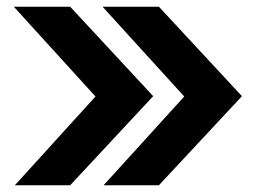

<svg xmlns="http://www.w3.org/2000/svg" viewBox="-20 -549 751 569"><path d="M451 -529 697 -264 451 0H287L526 -263L284 -529ZM188 -529 434 -264 188 0H24L263 -263L21 -529Z"/></svg>

Font: Red Hat Display Black
Style: Regular
Weight: 900
Designer: Pentagram, MCKL
Foundry: Pentagram, MCKL
Version: Version 1.023; ttfautohint (v1.8.3)